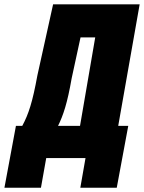

<svg xmlns="http://www.w3.org/2000/svg" viewBox="-102 -731 665 888"><path d="M111.8 0H293.5L269.5 137.2H438L491.2 -148.9H444.8L543.9 -710.9H143.6L70.8 -381.8C48.8 -260.7 30.3 -203.1 1 -148.9H-28.3L-81.5 137.2H87.4ZM166.5 -148.9C190.4 -197.3 209.5 -253.9 229.5 -369.1L270.5 -558.1H338.4L268.1 -148.9Z"/></svg>

Font: Roboto Flex Super Cond Black
Style: Italic
Weight: 900
Width: 3
Italic angle: -10°
Designer: Berlow after Robertson
Foundry: Google
Version: Version 3.200;Glyphs 3.3 (3311)